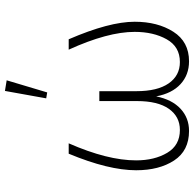

<svg xmlns="http://www.w3.org/2000/svg" viewBox="-24 -755 785 777"><g transform="rotate(-90 368.5 -366.5)"><path d="M383 -568 359 -572 389 -739 432 -732ZM348 -357H388V-207Q388 -122 419.5 -76.5Q451 -31 506 -31Q568 -31 598 -84.5Q628 -138 628 -214Q628 -323 556 -481H598Q669 -317 669 -214Q669 -121 628.5 -57.5Q588 6 509 6Q454 6 416.5 -28.5Q379 -63 367 -127Q354 -63 317 -28.5Q280 6 227 6Q147 6 107.5 -54.5Q68 -115 68 -208Q68 -320 135 -481H177Q108 -324 108 -208Q108 -134 138.5 -82.5Q169 -31 231 -31Q285 -31 316.5 -75.5Q348 -120 348 -205Z"/></g></svg>

Font: Cantarell Light
Style: Regular
Weight: 300
Designer: Dave Crossland, Nikolaus Waxweiler, Florian Fecher, Jacques Le Bailly, Eben Sorkin, Alexei Vanyashin, Alexios Zavras, Em
Version: Version 0.303